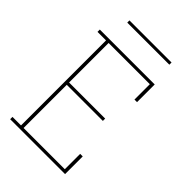

<svg xmlns="http://www.w3.org/2000/svg" viewBox="-256 -1003 1113 1113"><g transform="rotate(45 300.0 -447.0)"><path d="M44 0V-19H114V-716H44V-735H494V-590H473V-716H135V-392H431V-373H135V-19H473V-145H494V0ZM128 -876V-894H473V-876Z"/></g></svg>

Font: Iosevka HT Thin Extended
Style: Regular
Weight: 100
Width: 7
Monospace: yes
Designer: Belleve Invis
Foundry: Belleve Invis
Version: Version 32.3.0; ttfautohint (v1.8.4)